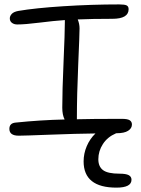

<svg xmlns="http://www.w3.org/2000/svg" viewBox="-20 -673 647 879"><path d="M65.9 -51.8Q22.9 -51.8 22.9 -83Q22.9 -109.4 51.8 -111.8Q164.6 -123.5 275.9 -126Q265.1 -146.5 265.1 -180.2Q265.1 -256.8 271 -390.6Q276.9 -524.4 276.9 -571.8V-581.1Q226.1 -577.6 160.4 -569.3Q94.7 -561 59.1 -561Q44.4 -561 34.7 -568.4Q24.9 -575.7 24.9 -588.9Q24.9 -599.6 33.9 -609.4Q43 -619.1 64 -623Q141.1 -636.2 270.3 -644.5Q399.4 -652.8 525.9 -652.8Q550.8 -652.8 559.8 -648.2Q568.8 -643.6 568.8 -630.9Q568.8 -586.9 494.1 -586.9Q400.4 -586.9 335.9 -584Q344.2 -563.5 344.2 -543Q344.2 -517.1 338.1 -377.2Q332 -237.3 332 -131.8V-127Q397 -128.9 538.1 -128.9Q564 -128.9 574 -122.3Q584 -115.7 584 -103Q584 -85.4 566.4 -74.2Q548.8 -63 513.2 -63H512.2L509.8 -62Q472.2 -45.9 451.2 -13.7Q430.2 18.6 430.2 56.2Q430.2 89.8 451.9 106Q473.6 122.1 526.9 122.1Q556.6 122.1 569.3 128.9Q582 135.7 582 149.9Q582 186 513.2 186Q362.8 186 362.8 65.9Q362.8 29.8 377.2 -3.9Q391.6 -37.6 417 -62Q327.6 -61 209 -56.4Q90.3 -51.8 65.9 -51.8Z"/></svg>

Font: Shantell Sans Irregular Bouncy
Style: Regular
Weight: 300
Designer: Stephen Nixon, Anya Danilova, Shantell Martin
Foundry: Arrow Type
Version: Version 1.006;[9816181b4]